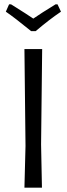

<svg xmlns="http://www.w3.org/2000/svg" viewBox="-20 -868 308 888"><path d="M246 -848 262 -814Q207 -777 145 -724H124Q48 -786 7 -814L22 -848H31Q108 -800 134 -782Q170 -807 237 -848ZM175 -641 170 -200 174 0H93L98 -193L93 -641Z"/></svg>

Font: Alegreya Sans SC
Style: Regular
Weight: 400
Designer: Juan Pablo del Peral
Foundry: Huerta Tipografica
Version: Version 2.007